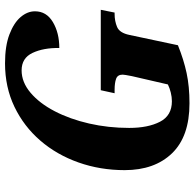

<svg xmlns="http://www.w3.org/2000/svg" viewBox="-25 -739 774 764"><g transform="rotate(-90 362.0 -357.0)"><path d="M333 10Q201 10 134 -59.5Q67 -129 67 -248Q67 -345 97.5 -431.5Q128 -518 184.5 -583.5Q241 -649 319 -686.5Q397 -724 492 -724Q561 -724 607 -706.5Q653 -689 676 -662Q699 -635 699 -605Q699 -559 656 -533.5Q613 -508 553 -508Q554 -571 533.5 -614.5Q513 -658 464 -658Q417 -658 375 -622.5Q333 -587 301.5 -526.5Q270 -466 252.5 -389.5Q235 -313 235 -230Q235 -155 259.5 -107.5Q284 -60 341 -60Q358 -60 376 -64.5Q394 -69 408 -76L441 -219Q447 -249 447 -256Q447 -276 430.5 -282Q414 -288 386 -288H373L385 -343H705L694 -288H689Q660 -288 636.5 -278Q613 -268 605 -229L564 -36Q507 -13 453.5 -1.5Q400 10 333 10Z"/></g></svg>

Font: Noto Serif Condensed ExtraBold
Style: Italic
Weight: 800
Width: 3
Italic angle: -12°
Designer: Monotype Design Team
Foundry: Monotype Imaging Inc.
Version: Version 2.014; ttfautohint (v1.8.4.7-5d5b)